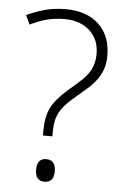

<svg xmlns="http://www.w3.org/2000/svg" viewBox="-53 -763 527 811"><g transform="rotate(5 210.5 -357.0)"><path d="M143.1 -184.1V-202.1Q143.1 -262.2 161.4 -300.3Q179.7 -338.4 229 -381.8L273.4 -420.4Q308.6 -450.2 323.7 -479.5Q338.9 -508.8 338.9 -546.9Q338.9 -608.9 298.1 -645.5Q257.3 -682.1 190.9 -682.1Q152.3 -682.1 118.7 -673.6Q85 -665 45.9 -646L27.8 -685.1Q81.5 -708.5 117.9 -716.3Q154.3 -724.1 192.9 -724.1Q282.2 -724.1 333.5 -676Q384.8 -627.9 384.8 -543.9Q384.8 -510.7 376 -485.8Q367.2 -460.9 351.3 -439.7Q335.4 -418.5 313 -398.7Q290.5 -378.9 263.2 -356Q231.9 -329.6 215.1 -307.9Q198.2 -286.1 190.7 -262.2Q183.1 -238.3 183.1 -190.9V-184.1ZM127 -38.1Q127 -85.9 166 -85.9Q206.1 -85.9 206.1 -38.1Q206.1 9.8 166 9.8Q127 9.8 127 -38.1Z"/></g></svg>

Font: JBL Sans
Style: Light
Weight: 300
Version: Version 1.10